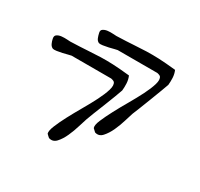

<svg xmlns="http://www.w3.org/2000/svg" viewBox="-127 -735 930 894"><g transform="rotate(30 338.0 -287.5)"><path d="M214.8 -14.6Q210.9 -28.3 222.7 -57.1Q234.4 -85.9 253.4 -122.1Q272.5 -158.2 295.4 -197.8Q318.4 -237.3 336.4 -272.9Q354.5 -308.6 362.8 -336.4Q371.1 -364.3 361.3 -377Q359.4 -379.9 350.6 -382.8Q341.8 -385.7 337.9 -384.8H129.9Q127 -384.8 114.7 -381.3Q102.5 -377.9 87.4 -374.5Q72.3 -371.1 58.1 -369.1Q43.9 -367.2 38.1 -369.1Q27.3 -374 22 -385.7Q16.6 -397.5 14.6 -408.2Q10.7 -423.8 20.5 -430.7Q30.3 -437.5 44.9 -439Q59.6 -440.4 73.7 -439.5Q87.9 -438.5 91.8 -438.5Q148.4 -440.4 184.1 -442.9Q219.7 -445.3 250.5 -446.3Q281.2 -447.3 316.4 -445.8Q351.6 -444.3 407.2 -438.5Q415 -420.9 416 -400.4Q417 -379.9 415 -362.3Q411.1 -350.6 400.4 -322.3Q389.6 -293.9 377 -262.2Q364.3 -230.5 353 -202.1Q341.8 -173.8 337.9 -162.1Q333 -148.4 324.2 -118.7Q315.4 -88.9 302.2 -59.6Q289.1 -30.3 271.5 -11.2Q253.9 7.8 230.5 0Q227.5 -2 222.2 -7.3Q216.8 -12.7 214.8 -14.6ZM387.7 -144.5Q382.8 -158.2 395 -187Q407.2 -215.8 426.3 -252Q445.3 -288.1 468.3 -327.6Q491.2 -367.2 509.3 -402.8Q527.3 -438.5 535.6 -466.3Q543.9 -494.1 534.2 -506.8Q532.2 -509.8 523.4 -512.7Q514.6 -515.6 510.7 -514.6H302.7Q299.8 -514.6 287.6 -511.2Q275.4 -507.8 260.3 -504.4Q245.1 -501 231 -499Q216.8 -497.1 210.9 -499Q200.2 -503.9 195.3 -516.1Q190.4 -528.3 188.5 -538.1Q183.6 -553.7 193.8 -560.5Q204.1 -567.4 218.3 -568.8Q232.4 -570.3 246.6 -569.3Q260.7 -568.4 264.6 -568.4Q321.3 -570.3 356.9 -572.8Q392.6 -575.2 423.3 -576.2Q454.1 -577.1 489.3 -575.7Q524.4 -574.2 580.1 -568.4Q587.9 -550.8 588.9 -530.3Q589.8 -509.8 587.9 -492.2Q584 -480.5 573.2 -452.1Q562.5 -423.8 550.3 -392.1Q538.1 -360.4 526.9 -332Q515.6 -303.7 510.7 -292Q505.9 -278.3 497.1 -248.5Q488.3 -218.8 475.1 -189.9Q461.9 -161.1 444.3 -141.6Q426.8 -122.1 403.3 -129.9Q401.4 -131.8 395.5 -137.2Q389.6 -142.6 387.7 -144.5Z"/></g></svg>

Font: Give You Glory
Style: Regular
Weight: 400
Designer: Kimberly Geswein
Foundry: Kimberly Geswein
Version: Version 1.002